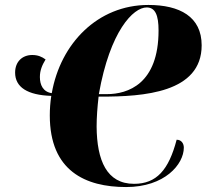

<svg xmlns="http://www.w3.org/2000/svg" viewBox="-20 -748 839 775"><path d="M579 -728C374 -728 224 -572 189 -372C154 -377 141 -405 141 -437C141 -464 150 -485 164 -508C149 -519 133 -526 110 -526C70 -526 41 -499 41 -455C41 -396 91 -364 187 -361C183 -335 181 -309 181 -282C181 -58 325 7 489 7C645 7 722 -85 722 -152C722 -169 712 -184 693 -184C661 -62 612 -6 521 -6C411 -6 371 -100 370 -237C370 -274 373 -315 378 -358H388C558 -358 794 -373 794 -565C794 -681 705 -728 579 -728ZM572 -718C607 -718 620 -686 620 -625C620 -409 496 -368 411 -368H379C424 -623 518 -718 572 -718Z"/></svg>

Font: Noto Serif Display SemiCondensed Black
Style: Italic
Weight: 900
Width: 4
Italic angle: -12°
Designer: Monotype Design Team
Foundry: Monotype Imaging Inc.
Version: Version 2.009